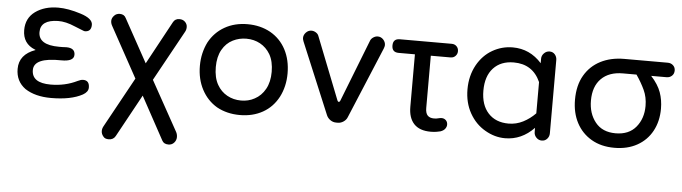

<svg xmlns="http://www.w3.org/2000/svg" viewBox="-46 -724 3891 1095"><g transform="rotate(5 1899.5 -176.5)"><path d="M252 -21Q161 -21 103 -59Q48 -99 48 -170Q48 -253 141 -286L137 -288Q66 -316 66 -394Q66 -462 118 -500Q171 -538 249 -538Q306 -538 378 -515Q448 -493 448 -457Q448 -417 411 -417Q407 -417 393 -423Q379 -429 353 -439Q298 -463 254 -462Q154 -460 154 -390Q154 -316 272 -316H291L314 -317Q364 -317 364 -278Q364 -239 291 -240Q135 -243 135 -171Q135 -97 243 -97Q326 -97 395 -131Q413 -140 426 -140Q462 -140 462 -99Q462 -74 432 -57Q366 -21 252 -21Z M600 185Q578 185 569 172Q557 158 557 141Q557 126 566 111L722 -173L565 -459Q556 -474 556 -489Q556 -506 570 -520Q582 -533 602 -533Q627 -533 637 -512L773 -265L907 -512Q918 -533 943 -533Q963 -533 975.5 -520.5Q988 -508 988 -491Q988 -475 980 -462L822 -175L980 110Q987 123 987 139Q987 157 974.5 171Q962 185 942 185Q916 185 906 166L772 -80L639 163Q627 185 600 185Z M1333 -18Q1259 -18 1201 -50Q1145 -83 1113.5 -142.5Q1082 -202 1082 -278Q1082 -316 1090 -350Q1098 -384 1113 -414Q1145 -473 1202 -505.5Q1259 -538 1333 -538Q1406 -538 1464 -506Q1522 -473 1553 -414Q1584 -355 1584 -278Q1584 -240 1576 -206Q1568 -172 1553 -143Q1521 -82 1464 -50Q1407 -18 1333 -18ZM1333 -101Q1353 -101 1372.5 -105.5Q1392 -110 1410 -120Q1448 -140 1470.5 -180.5Q1493 -221 1493 -279Q1493 -339 1470 -379Q1448 -416 1412.5 -435.5Q1377 -455 1333 -455Q1292 -455 1256 -437Q1218 -418 1195.5 -378Q1173 -338 1173 -279Q1173 -218 1196 -178Q1217 -141 1253 -121Q1289 -101 1333 -101Z M1884 -23Q1866 -23 1851 -33.5Q1836 -44 1829 -60L1659 -467Q1654 -480 1654 -487Q1654 -505 1667.5 -519Q1681 -533 1699 -533Q1712 -533 1724 -525.5Q1736 -518 1740 -507L1881 -149Q1884 -142 1889 -142Q1894 -142 1897 -149L2037 -507Q2042 -518 2054 -525.5Q2066 -533 2078 -533Q2097 -533 2110 -519Q2123 -505 2123 -487Q2123 -480 2118 -467L1948 -60Q1942 -44 1926.5 -33.5Q1911 -23 1894 -23Z M2426 -18Q2362 -18 2330 -52Q2298 -86 2298 -150V-450H2205Q2166 -450 2166 -489Q2166 -528 2205 -528H2502Q2519 -528 2530 -517Q2541 -506 2541 -489Q2541 -473 2530 -461.5Q2519 -450 2502 -450H2389V-151Q2389 -121 2401.5 -108Q2414 -95 2438 -95Q2453 -95 2462 -98Q2473 -101 2482 -101Q2496 -101 2506 -91.5Q2516 -82 2516 -66Q2516 -54 2507.5 -42.5Q2499 -31 2481 -25Q2473 -23 2459 -20.5Q2445 -18 2426 -18Z M2851 -18Q2792 -18 2737 -50Q2681 -82 2647.5 -141.5Q2614 -201 2614 -278Q2614 -355 2648 -417Q2681 -476 2735 -507Q2789 -538 2851 -538Q2949 -538 3017 -462V-488Q3017 -506 3030.5 -519.5Q3044 -533 3062 -533Q3081 -533 3092.5 -519.5Q3104 -506 3104 -488V-68Q3104 -50 3092 -36.5Q3080 -23 3061 -23Q3043 -23 3030 -36.5Q3017 -50 3017 -68V-92Q2946 -18 2851 -18ZM2864 -103Q2908 -103 2947 -123Q2986 -143 3017 -175V-354Q2973 -453 2864 -453Q2790 -453 2747.5 -407Q2705 -361 2705 -278Q2705 -196 2747.5 -149.5Q2790 -103 2864 -103Z M3477 -18Q3401 -18 3345.5 -50.5Q3290 -83 3260 -140Q3230 -197 3230 -272Q3230 -354 3263 -411Q3296 -468 3354.5 -498Q3413 -528 3490 -528H3739Q3757 -528 3769.5 -516.5Q3782 -505 3782 -487Q3782 -468 3769.5 -456.5Q3757 -445 3739 -445H3651Q3692 -400 3707.5 -356.5Q3723 -313 3723 -263Q3723 -191 3693 -135.5Q3663 -80 3607.5 -49Q3552 -18 3477 -18ZM3477 -101Q3553 -101 3593.5 -150Q3634 -199 3634 -271Q3634 -321 3615 -362Q3596 -403 3567 -445H3489Q3410 -445 3365.5 -400.5Q3321 -356 3321 -275Q3321 -201 3361 -151Q3401 -101 3477 -101Z"/></g></svg>

Font: Huninn
Style: Regular
Weight: 400
Designer: justfont
Foundry: justfont
Version: Version 1.003